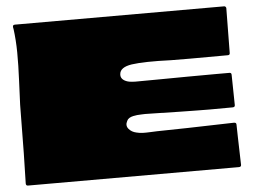

<svg xmlns="http://www.w3.org/2000/svg" viewBox="-47 -688 990 748"><g transform="rotate(-5 447.5 -314.5)"><path d="M863 -166Q863 -158 864 -118.5Q865 -79 866 -43.5Q867 -8 867 -8Q867 0 858 0H33Q25 0 25 -9Q28 -89 30 -316Q31 -345 34 -408.5Q37 -472 36.5 -520.5Q36 -569 30 -614Q29 -615 29 -616.5Q29 -618 29 -619Q27 -629 37 -629H855Q861 -629 863 -622L861 -446Q861 -438 853 -438Q667 -437 630 -438Q526 -442 477 -435Q431 -428 429 -401Q427 -380 453 -371Q467 -366 501 -367Q518 -367 575 -367.5Q632 -368 690 -368.5Q748 -369 799 -369Q850 -369 853 -369Q861 -369 861 -361Q863 -254 863 -242Q863 -234 854 -234Q742 -233 714 -234Q697 -234 649.5 -235Q602 -236 562 -237Q522 -238 512 -238Q509 -238 498 -237.5Q487 -237 480.5 -236.5Q474 -236 465 -234Q456 -232 449.5 -228Q443 -224 440 -217Q431 -200 442 -186.5Q453 -173 472 -169Q484 -166 496 -165.5Q508 -165 528 -166Q548 -167 552 -167Q642 -168 854 -174Q863 -174 863 -166Z"/></g></svg>

Font: Cubao Free Wide
Style: Wide
Weight: 400
Designer: Aaron Amar
Version: Version 001.001